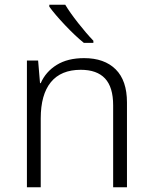

<svg xmlns="http://www.w3.org/2000/svg" viewBox="-20 -786 640 806"><path d="M93 -532H140L148 -437H151Q172 -485 218 -513.5Q264 -542 333 -542Q418 -542 465.5 -495Q513 -448 513 -356V0H455V-344Q455 -420 421 -456.5Q387 -493 319 -493Q236 -493 193.5 -441Q151 -389 151 -289V0H93ZM187 -758V-766H254Q273 -734 308 -689.5Q343 -645 372 -615V-606H332Q296 -635 253 -680.5Q210 -726 187 -758Z"/></svg>

Font: Noto Sans Mono UI Light
Style: Regular
Weight: 300
Monospace: yes
Designer: Monotype Design team
Foundry: Monotype Imaging Inc.
Version: Version 1.000